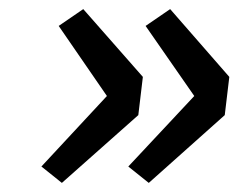

<svg xmlns="http://www.w3.org/2000/svg" viewBox="-20 -463 549 422"><path d="M71 -97 116 -61 284 -210 294 -294 163 -443 109 -406 215 -252ZM262 -97 307 -61 474 -210 484 -294 354 -443 300 -406 407 -252Z"/></svg>

Font: Falling Sky
Style: ExtObl
Weight: 400
Designer: Paul D. Hunt
Foundry: Adobe Systems Incorporated
Version: Version 1.02